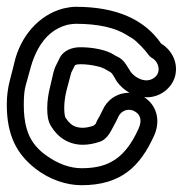

<svg xmlns="http://www.w3.org/2000/svg" viewBox="-21 -524 538 565"><path d="M360 -251C321 -251 293 -228 281 -200L272 -182C269 -176 263 -168 261 -160C260 -159 259 -158 254 -154C242 -150 231 -148 223 -148C201 -148 186 -155 171 -179C171 -179 168 -188 168 -205C168 -221 170 -239 175 -259L183 -289C186 -299 187 -306 189 -311L199 -331C200 -332 202 -335 215 -335C232 -335 248 -333 265 -329C287 -324 290 -319 305 -311C312 -305 317 -293 323 -284C333 -270 346 -259 360 -251ZM403 -238C449 -234 487 -266 495 -303C504 -345 480 -380 453 -396C404 -467 321 -504 202 -504C190 -504 179 -502 165 -499C93 -480 39 -417 21 -339C12 -298 -1 -269 -1 -216C-1 -126 28 -71 83 -28C125 5 175 21 219 21C336 21 392 -35 433 -126C454 -174 436 -218 403 -238ZM431 -294C407 -278 377 -295 364 -312C354 -327 347 -343 332 -353C327 -357 321 -358 314 -363C291 -378 250 -385 215 -385C192 -385 166 -376 155 -354L144 -332C140 -324 137 -315 134 -301L127 -271C121 -248 118 -226 118 -205C118 -185 120 -168 129 -153C150 -118 183 -98 223 -98C239 -98 255 -101 273 -107C289 -112 301 -129 308 -143C315 -157 320 -164 327 -180C333 -194 351 -207 372 -198C390 -190 399 -173 387 -146C364 -94 336 -63 307 -48C284 -35 255 -29 219 -29C186 -29 150 -41 113 -68C84 -89 66 -115 58 -144C51 -167 49 -191 49 -216C49 -242 51 -261 55 -274C67 -314 71 -343 91 -380C112 -418 140 -441 177 -451C188 -453 195 -454 202 -454C269 -454 319 -442 352 -421C358 -417 363 -414 370 -410C381 -403 407 -376 415 -364C418 -360 422 -356 425 -354C446 -344 456 -310 431 -294Z"/></svg>

Font: AppleStorm
Style: XbdOut
Weight: 800
Foundry: Cannot Into Space Fonts
Version: Version 1.01